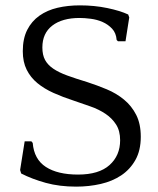

<svg xmlns="http://www.w3.org/2000/svg" viewBox="-20 -685 591 716"><path d="M138 -508Q138 -480 148 -461.5Q158 -443 178.5 -429Q199 -415 230.5 -403.5Q262 -392 305 -379Q342 -367 378 -352Q414 -337 442.5 -313.5Q471 -290 488 -256.5Q505 -223 505 -175Q505 -124 485 -88.5Q465 -53 432 -31Q399 -9 355.5 1Q312 11 264 11Q202 11 151 -3Q100 -17 59 -38L55 -51L72 -158H97L102 -152Q107 -91 151 -62.5Q195 -34 271 -34Q349 -34 388.5 -69.5Q428 -105 428 -162Q428 -197 413 -220.5Q398 -244 373.5 -260.5Q349 -277 317.5 -288Q286 -299 254 -310Q214 -323 179.5 -338.5Q145 -354 119.5 -375Q94 -396 79.5 -425Q65 -454 65 -494Q65 -541 81.5 -573.5Q98 -606 127 -626.5Q156 -647 194.5 -656Q233 -665 278 -665Q332 -665 380 -655Q428 -645 458 -631L462 -620L448 -531H420L415 -536Q413 -562 398 -578Q383 -594 362.5 -603Q342 -612 318.5 -615Q295 -618 277 -618Q212 -618 175 -589.5Q138 -561 138 -508Z"/></svg>

Font: Quattrocento
Style: Regular
Weight: 400
Designer: Pablo Impallari
Foundry: Pablo Impallari, Igino Marini, Branda Gallo
Version: Version 2.000